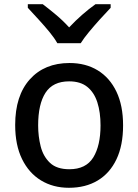

<svg xmlns="http://www.w3.org/2000/svg" viewBox="-20 -880 656 911"><path d="M307 11Q232 11 174.5 -24Q117 -59 84.5 -125.5Q52 -192 52 -287Q52 -426 121.5 -503.5Q191 -581 310 -581Q387 -581 444 -546Q501 -511 532.5 -445Q564 -379 564 -285Q564 -190 532.5 -124Q501 -58 443.5 -23.5Q386 11 307 11ZM309 -77Q388 -77 422.5 -133Q457 -189 457 -285Q457 -347 442 -394Q427 -441 394.5 -467.5Q362 -494 308 -494Q231 -494 196 -440Q161 -386 161 -285Q161 -233 173 -185.5Q185 -138 217 -107.5Q249 -77 309 -77ZM252 -675Q238 -700 214.5 -728.5Q191 -757 164 -786.5Q137 -816 112 -843V-860H183Q212 -838 245.5 -810Q279 -782 308 -750Q338 -782 370 -810Q402 -838 433 -860H505V-843Q481 -818 453.5 -787.5Q426 -757 402 -728Q378 -699 363 -675Z"/></svg>

Font: Menbere
Style: Regular
Weight: 400
Designer: Aleme Tadesse
Foundry: Sorkin Type Co
Version: Version 1.000